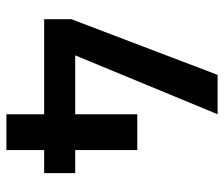

<svg xmlns="http://www.w3.org/2000/svg" viewBox="-70 -630 700 600"><g transform="rotate(90 280.0 -330.0)"><path d="M449 0V-118H521V-215H449V-409H337V-215H153L337 -660H214L40 -203V-118H337V0Z"/></g></svg>

Font: Sunflower Medium
Style: Regular
Weight: 500
Designer: JIKJI
Foundry: JIKJI
Version: Version 1.00